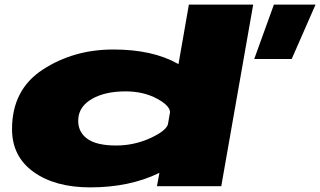

<svg xmlns="http://www.w3.org/2000/svg" viewBox="-20 -805 1384 830"><path d="M658.5 0 669 -57.5Q668 -57 667.5 -57Q539.5 5 370 5Q218 5 125 -61.8Q32 -128.5 32 -247Q32 -417.5 165 -504.2Q298 -591 470 -591Q639.5 -591 748.5 -529.5Q750 -528.5 751.5 -527.5L796.5 -785H1074.5L936.5 0ZM706 -268 715 -319.5Q715 -347.5 660.5 -377.5Q601.5 -410 523 -410Q435 -410 379 -378.2Q323 -346.5 318.5 -293Q314 -239 354 -207.5Q394 -176 482 -176Q560.5 -176 631 -208.5Q698 -239.5 706 -268ZM1079 -550 1164 -785H1344L1241 -550Z"/></svg>

Font: Anybody UltraExpanded Black
Style: Italic
Weight: 900
Width: 9
Italic angle: -10°
Designer: Tyler Finck
Foundry: Etcetera Type Company
Version: Version 1.010; ttfautohint (v1.8.3) -l 8 -r 50 -G 200 -x 14 